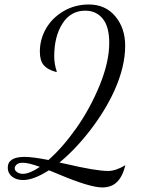

<svg xmlns="http://www.w3.org/2000/svg" viewBox="-20 -740 657 847"><path d="M231 -422.9H226.1Q189.9 -432.6 172.9 -452.6Q155.8 -472.7 155.8 -512.2Q155.8 -565.9 182.6 -613.3Q209.5 -660.6 259.8 -690.4Q310.1 -720.2 372.1 -720.2Q444.8 -720.2 488.5 -668.2Q532.2 -616.2 532.2 -538.1Q532.2 -446.3 484.9 -340.8Q445.3 -253.4 379.6 -167.7Q314 -82 242.2 -22.9L270 -17.1Q403.3 14.2 457 14.2Q490.2 14.2 533.2 -11.2Q520.5 39.6 495.8 63.2Q471.2 86.9 431.2 86.9Q376.5 86.9 238.8 28.8Q232.9 26.4 218.3 20.3Q203.6 14.2 195.8 11.2Q128.4 54.2 82 54.2Q51.8 54.2 33 39.1Q14.2 23.9 14.2 0Q14.2 -47.9 88.9 -47.9Q124 -47.9 193.8 -34.2Q256.8 -89.8 317.1 -175.3Q377.4 -260.7 419.7 -363.8Q461.9 -466.8 461.9 -550.8Q461.9 -622.6 433.1 -657.7Q404.3 -692.9 356 -692.9Q292 -692.9 255.6 -636.2Q219.2 -579.6 219.2 -491.2Q219.2 -456.1 231 -422.9ZM81.1 26.9Q110.8 26.9 155.8 -3.9Q106.4 -22 80.1 -22Q62 -22 53.5 -14.2Q44.9 -6.3 44.9 2Q44.9 12.7 55.9 19.8Q66.9 26.9 81.1 26.9Z"/></svg>

Font: Dancing Script OT
Style: Regular
Weight: 400
Foundry: Pablo Impallari. www.impallari.com
Version: Version 1.000